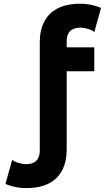

<svg xmlns="http://www.w3.org/2000/svg" viewBox="-20 -755 556 1003"><path d="M472.5 -382.8V-507.8H328.4V-382.8ZM328.4 -538.1Q328.4 -562.7 336.6 -578.8Q344.7 -594.9 360.8 -602.6Q377 -610.4 400.1 -610.4Q419.5 -610.4 440.6 -603.8Q461.7 -597.2 472.5 -587.4L507.9 -713.9Q489 -721.9 461.4 -728.6Q433.8 -735.4 398.9 -735.4Q326.7 -735.4 279.9 -710.5Q233.2 -685.7 210.5 -640.7Q187.8 -595.7 187.8 -535.2V-436V-102.5V30.3Q187.8 54.9 179.5 70.9Q171.3 86.9 155.3 94.7Q139.3 102.5 116.1 102.5Q96.7 102.5 75.7 95.9Q54.7 89.4 43.8 79.6L8.3 206.1Q27.2 213.9 54.8 220.7Q82.4 227.5 117.3 227.5Q189.6 227.5 236.3 202.7Q283 177.9 305.7 132.9Q328.4 87.9 328.4 27.3V-105.5V-440.8Z"/></svg>

Font: Giphurs SC
Style: Regular
Weight: 400
Version: Version 0.920